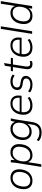

<svg xmlns="http://www.w3.org/2000/svg" viewBox="1738 -2514 999 4514"><g transform="rotate(-90 2237.0 -256.5)"><path d="M246 8Q137 8 84.5 -62Q32 -132 52 -262Q72 -382 143 -446Q214 -510 315 -510Q423 -510 476 -439.5Q529 -369 509 -240Q489 -119 418 -55.5Q347 8 246 8ZM251 -44Q325 -44 379 -96.5Q433 -149 449 -250Q465 -351 426.5 -404.5Q388 -458 310 -458Q235 -458 182 -405Q129 -352 113 -252Q97 -150 134 -97Q171 -44 251 -44Z M571 216 667 -389Q671 -416 673 -444.5Q675 -473 677 -501H736L729 -408Q758 -456 805 -483Q852 -510 915 -510Q1019 -510 1070.5 -439Q1122 -368 1101 -240Q1082 -119 1012.5 -55.5Q943 8 845 8Q784 8 741.5 -20Q699 -48 682 -99L632 216ZM843 -44Q919 -44 971.5 -96.5Q1024 -149 1040 -250Q1057 -351 1019.5 -404.5Q982 -458 903 -458Q828 -458 774 -405Q720 -352 704 -252Q688 -150 726.5 -97Q765 -44 843 -44Z M1379 223Q1317 223 1265.5 206.5Q1214 190 1177 155L1202 108Q1244 143 1285.5 157Q1327 171 1384 171Q1460 171 1505.5 130.5Q1551 90 1563 14L1583 -111Q1553 -64 1504.5 -37.5Q1456 -11 1396 -11Q1327 -11 1280.5 -44Q1234 -77 1214.5 -136Q1195 -195 1207 -272Q1225 -386 1295 -448Q1365 -510 1465 -510Q1528 -510 1571.5 -480.5Q1615 -451 1629 -399L1654 -501H1713Q1705 -473 1698 -444.5Q1691 -416 1687 -389L1625 5Q1590 223 1379 223ZM1406 -63Q1484 -63 1537.5 -115Q1591 -167 1606 -260Q1621 -354 1583 -406Q1545 -458 1468 -458Q1390 -458 1336 -406Q1282 -354 1267 -261Q1252 -167 1290 -115Q1328 -63 1406 -63Z M2016 8Q1895 8 1838 -65Q1781 -138 1801 -266Q1820 -381 1889 -445.5Q1958 -510 2064 -510Q2131 -510 2175.5 -480.5Q2220 -451 2238 -398.5Q2256 -346 2246 -276L2242 -248H1859Q1845 -149 1886.5 -96.5Q1928 -44 2020 -44Q2065 -44 2109 -58Q2153 -72 2190 -106L2215 -61Q2176 -28 2123.5 -10Q2071 8 2016 8ZM2060 -461Q1980 -461 1931 -413.5Q1882 -366 1866 -293H2196Q2204 -373 2170 -417Q2136 -461 2060 -461Z M2502 8Q2447 8 2398.5 -7.5Q2350 -23 2322 -49L2348 -95Q2415 -42 2506 -42Q2568 -42 2605.5 -65.5Q2643 -89 2649 -128Q2654 -163 2635.5 -185Q2617 -207 2570 -215L2503 -226Q2428 -238 2399.5 -277.5Q2371 -317 2380 -374Q2390 -438 2445 -474Q2500 -510 2578 -510Q2632 -510 2675.5 -494Q2719 -478 2743 -456L2716 -411Q2690 -434 2654.5 -446.5Q2619 -459 2578 -459Q2517 -459 2481.5 -434Q2446 -409 2439 -370Q2434 -334 2450 -311Q2466 -288 2509 -280L2579 -268Q2656 -255 2686.5 -218.5Q2717 -182 2708 -127Q2698 -66 2643.5 -29Q2589 8 2502 8Z M2993 8Q2846 8 2871 -155L2918 -452H2818L2827 -501H2926L2948 -641L3012 -661L2987 -501H3135L3127 -452H2979L2934 -165Q2924 -103 2940 -74Q2956 -45 3000 -45Q3019 -45 3035 -48.5Q3051 -52 3063 -58L3055 -4Q3041 2 3026 5Q3011 8 2993 8Z M3380 8Q3259 8 3202 -65Q3145 -138 3165 -266Q3184 -381 3253 -445.5Q3322 -510 3428 -510Q3495 -510 3539.5 -480.5Q3584 -451 3602 -398.5Q3620 -346 3610 -276L3606 -248H3223Q3209 -149 3250.5 -96.5Q3292 -44 3384 -44Q3429 -44 3473 -58Q3517 -72 3554 -106L3579 -61Q3540 -28 3487.5 -10Q3435 8 3380 8ZM3424 -461Q3344 -461 3295 -413.5Q3246 -366 3230 -293H3560Q3568 -373 3534 -417Q3500 -461 3424 -461Z M3698 0 3815 -736H3876L3759 0Z M4122 8Q4017 8 3965.5 -62.5Q3914 -133 3935 -262Q3955 -382 4024.5 -446Q4094 -510 4192 -510Q4253 -510 4295.5 -481.5Q4338 -453 4354 -402L4407 -736H4468L4351 0H4291L4304 -87Q4275 -42 4228.5 -17Q4182 8 4122 8ZM4134 -44Q4209 -44 4262.5 -96.5Q4316 -149 4333 -250Q4349 -351 4310.5 -404.5Q4272 -458 4193 -458Q4118 -458 4065 -405Q4012 -352 3996 -252Q3980 -150 4017.5 -97Q4055 -44 4134 -44Z"/></g></svg>

Font: Mulish Light
Style: Italic
Weight: 300
Italic angle: -9°
Designer: Vernon Adams
Foundry: Vernon Adams
Version: Version 3.603; ttfautohint (v1.8.3)